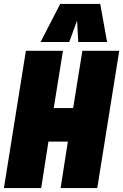

<svg xmlns="http://www.w3.org/2000/svg" viewBox="-32 -959 628 979"><path d="M-12 0 100 -700H289L242 -408H341L388 -700H576L464 0H277L314 -237H215L178 0ZM175 -745 275 -939H479L514 -745H367L361 -854L321 -745Z"/></svg>

Font: Georama Semi Condensed Black
Style: Italic
Weight: 900
Width: 4
Italic angle: -9°
Designer: Jean-Baptiste Levee
Foundry: Production Type
Version: Version 1.000